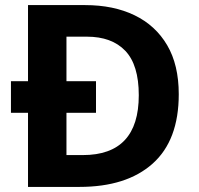

<svg xmlns="http://www.w3.org/2000/svg" viewBox="-20 -734 780 754"><path d="M314 -714Q426 -714 508.5 -674Q591 -634 636.5 -556.5Q682 -479 682 -364Q682 -183 579.5 -91.5Q477 0 292 0H90V-291H23V-415H90V-714ZM321 -590H241V-415H357V-291H241V-125H305Q525 -125 525 -360Q525 -479 472 -534.5Q419 -590 321 -590Z"/></svg>

Font: Noto Sans Duployan
Style: Bold
Weight: 700
Designer: David Corbett
Foundry: David Corbett
Version: Version 3.001